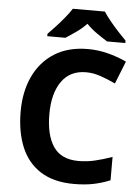

<svg xmlns="http://www.w3.org/2000/svg" viewBox="-62 -982 760 1039"><g transform="rotate(5 318.5 -462.0)"><path d="M393 -598Q306 -598 260 -533Q214 -468 214 -355Q214 -241 256.5 -178.5Q299 -116 393 -116Q437 -116 480.5 -126Q524 -136 575 -154V-27Q528 -8 482 1Q436 10 379 10Q269 10 197.5 -35.5Q126 -81 92 -163.5Q58 -246 58 -356Q58 -464 97 -547Q136 -630 210.5 -677Q285 -724 393 -724Q446 -724 499.5 -710.5Q553 -697 602 -674L553 -551Q513 -570 472.5 -584Q432 -598 393 -598ZM465 -934Q479 -912 501.5 -884.5Q524 -857 548 -831Q572 -805 590 -787V-774H491Q465 -790 434 -811.5Q403 -833 377 -860Q351 -833 321 -812Q291 -791 265 -774H166V-787Q185 -806 208.5 -831.5Q232 -857 254.5 -884.5Q277 -912 291 -934Z"/></g></svg>

Font: Noto Sans IKEA
Style: Bold
Weight: 600
Designer: Monotype Design Team
Foundry: Monotype Imaging Inc.
Version: Version 2.001